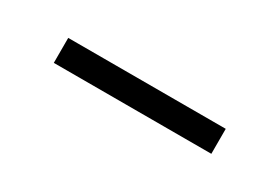

<svg xmlns="http://www.w3.org/2000/svg" viewBox="-10 -383 464 319"><g transform="rotate(30 222.5 -224.0)"><path d="M71.3 -199.7V-247.6H373.5V-199.7Z"/></g></svg>

Font: Elstob 18pt
Style: Regular
Weight: 400
Designer: Peter S. Baker
Version: Version 1.015